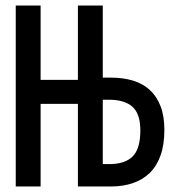

<svg xmlns="http://www.w3.org/2000/svg" viewBox="-20 -675 640 695"><path d="M37 0V-655H127V-386H262V-655H352V-394H382Q425 -394 460.5 -383.5Q496 -373 521.5 -350Q547 -327 561 -291Q575 -255 575 -205Q575 -151 561 -112Q547 -73 521.5 -48.5Q496 -24 460.5 -12Q425 0 382 0H262V-299H127V0ZM352 -81H376Q432 -81 460 -108.5Q488 -136 488 -203Q488 -263 459.5 -288.5Q431 -314 374 -314H352Z"/></svg>

Font: Source Code Pro Medium
Style: Regular
Weight: 500
Monospace: yes
Designer: Paul D. Hunt, Teo Tuominen
Foundry: Adobe Systems Incorporated
Version: Version 2.030;PS 1.000;hotconv 16.6.51;makeotf.lib2.5.65220